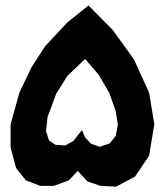

<svg xmlns="http://www.w3.org/2000/svg" viewBox="-20 -701 616 715"><path d="M296.9 -481.4 346.7 -423.8 387.7 -353.5 411.1 -286.1 418.9 -236.3 411.1 -195.3 388.7 -167 351.6 -154.3 318.4 -166 296.9 -189.5 285.2 -216.8 252.9 -175.8 222.7 -159.2 185.5 -162.1 162.1 -178.7 151.4 -212.9 157.2 -265.6 189.5 -352.5 230.5 -418ZM309.6 -680.7 230.5 -617.2 148.4 -529.3 97.7 -451.2 52.7 -357.4 19.5 -238.3V-151.4L40 -75.2L76.2 -29.3L129.9 -8.8H180.7L236.3 -29.3L269.5 -64.5L305.7 -25.4L354.5 -8.8L412.1 -5.9L482.4 -43L535.2 -121.1L554.7 -238.3L535.2 -356.4L478.5 -480.5L399.4 -589.8Z"/></svg>

Font: MaokenAssortedSans-TC
Style: Regular
Weight: 500
Version: Version 0.83